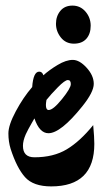

<svg xmlns="http://www.w3.org/2000/svg" viewBox="-20 -646 377 686"><path d="M317 -132Q317 20 163 20Q99 20 69.5 -13Q40 -46 18 -114Q10 -140 10 -169.5Q10 -199 36.5 -248.5Q63 -298 95 -335Q99 -390 120 -390Q131 -390 135 -377Q156 -396 186 -414Q216 -432 240 -432Q264 -432 289.5 -404Q315 -376 315 -346.5Q315 -317 274 -266Q197 -170 153 -170Q121 -170 103 -223Q102 -221 93.5 -206.5Q85 -192 81.5 -185Q78 -178 72 -166Q62 -143 62 -125Q62 -84 103 -84Q171 -84 218.5 -112.5Q266 -141 313 -199Q317 -155 317 -132ZM146 -289Q144 -277 144 -271Q144 -253 154 -253Q170 -253 201.5 -292Q233 -331 233 -345.5Q233 -360 222.5 -360Q212 -360 186.5 -334Q161 -308 146 -289ZM180 -561Q180 -588 195.5 -607Q211 -626 239 -626Q267 -626 285.5 -604.5Q304 -583 304 -554Q304 -525 288.5 -507.5Q273 -490 244 -490Q215 -490 197.5 -512Q180 -534 180 -561Z"/></svg>

Font: Devonshire
Style: Regular
Weight: 400
Designer: Astigmatic (AOETI)
Foundry: Astigmatic (AOETI)
Version: Version 1.001